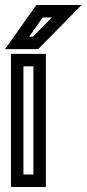

<svg xmlns="http://www.w3.org/2000/svg" viewBox="-26 -725 347 770"><path d="M158 0V-484V-509H133H43H18V-484V0V25H43H133H158V0ZM108 -25H68V-459H108V-25ZM242 -705H133H120L112 -694L22 -567L-6 -528H43H117H127L134 -535L259 -662L301 -705H242ZM182 -655 106 -578H91L145 -655H182Z"/></svg>

Font: Gamestation DisplayOutline
Style: Regular
Weight: 400
Designer: Jonas Hecksher
Foundry: Jonas Hecksher, Playtypeª, e-types AS
Version: Version 1.003